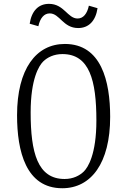

<svg xmlns="http://www.w3.org/2000/svg" viewBox="-20 -967 660 996"><path d="M303 9.5C452.5 9.5 551.5 -120.5 551.5 -360.5C551.5 -547 505 -739 316.5 -739C167 -739 68.5 -609 68.5 -369C68.5 -182.5 114.5 9.5 303 9.5ZM134 -844 179 -831C188 -873 208.5 -897.5 238 -897.5C290 -897.5 307 -821.5 385.5 -821.5C440 -821.5 476 -858 486 -924.5L441 -937.5C432 -895.5 412 -871 382.5 -871C330.5 -871 312.5 -947 234 -947C179.5 -947 144 -910.5 134 -844ZM139 -383.5C139 -560 183 -627 204 -648C226 -669.5 259.5 -686.5 304 -686.5C444 -686.5 480 -550.5 480 -342C480 -165.5 436 -98.5 415 -77.5C393 -56 359.5 -38.5 315 -38.5C175 -38.5 139 -175 139 -383.5Z"/></svg>

Font: Monaspace Argon ExtraLight
Style: Regular
Weight: 200
Designer: Riley Cran & the Lettermatic Team
Foundry: Lettermatic
Version: Version 1.000 (Monaspace Argon)